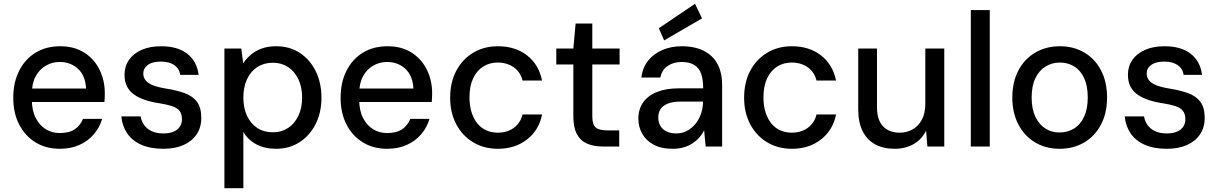

<svg xmlns="http://www.w3.org/2000/svg" viewBox="-20 -773 6428 1013"><path d="M295 12Q223 12 168 -21.5Q113 -55 81.5 -115.5Q50 -176 50 -257Q50 -338 81 -399.5Q112 -461 167.5 -495Q223 -529 297 -529Q372 -529 424.5 -495.5Q477 -462 505 -405.5Q533 -349 533 -281Q533 -271 532.5 -260Q532 -249 531 -235H124V-306H434Q431 -373 392 -409.5Q353 -446 295 -446Q256 -446 222.5 -427Q189 -408 168.5 -371Q148 -334 148 -278V-249Q148 -191 168 -151.5Q188 -112 221 -91.5Q254 -71 295 -71Q345 -71 374.5 -91Q404 -111 418 -146H519Q506 -101 475.5 -65Q445 -29 399.5 -8.5Q354 12 295 12Z M842 12Q773 12 725 -9.5Q677 -31 651 -69.5Q625 -108 620 -159H722Q726 -134 740 -114Q754 -94 779.5 -81.5Q805 -69 842 -69Q874 -69 896 -78.5Q918 -88 929 -105Q940 -122 940 -143Q940 -173 926.5 -189Q913 -205 886.5 -213.5Q860 -222 822 -228Q781 -234 747.5 -245Q714 -256 689 -273Q664 -290 650.5 -316Q637 -342 637 -379Q637 -423 660.5 -457Q684 -491 727.5 -510Q771 -529 830 -529Q917 -529 968 -489.5Q1019 -450 1028 -378H931Q926 -411 899.5 -429.5Q873 -448 829 -448Q784 -448 760 -430.5Q736 -413 736 -385Q736 -365 748 -349.5Q760 -334 786 -323.5Q812 -313 854 -306Q912 -297 954.5 -281.5Q997 -266 1019.5 -235.5Q1042 -205 1042 -151Q1042 -100 1017 -63.5Q992 -27 947.5 -7.5Q903 12 842 12Z M1164 220V-517H1253L1263 -439Q1279 -463 1302.5 -483.5Q1326 -504 1359.5 -516.5Q1393 -529 1437 -529Q1509 -529 1562.5 -493.5Q1616 -458 1646 -397Q1676 -336 1676 -257Q1676 -180 1645.5 -119Q1615 -58 1561 -23Q1507 12 1437 12Q1377 12 1332.5 -11.5Q1288 -35 1264 -77V220ZM1420 -75Q1465 -75 1499.5 -97.5Q1534 -120 1554 -161.5Q1574 -203 1574 -258Q1574 -314 1554 -355.5Q1534 -397 1499.5 -419.5Q1465 -442 1420 -442Q1373 -442 1338 -419.5Q1303 -397 1283.5 -355.5Q1264 -314 1264 -259Q1264 -203 1283.5 -161.5Q1303 -120 1338 -97.5Q1373 -75 1420 -75Z M2022 12Q1950 12 1895 -21.5Q1840 -55 1808.5 -115.5Q1777 -176 1777 -257Q1777 -338 1808 -399.5Q1839 -461 1894.5 -495Q1950 -529 2024 -529Q2099 -529 2151.5 -495.5Q2204 -462 2232 -405.5Q2260 -349 2260 -281Q2260 -271 2259.5 -260Q2259 -249 2258 -235H1851V-306H2161Q2158 -373 2119 -409.5Q2080 -446 2022 -446Q1983 -446 1949.5 -427Q1916 -408 1895.5 -371Q1875 -334 1875 -278V-249Q1875 -191 1895 -151.5Q1915 -112 1948 -91.5Q1981 -71 2022 -71Q2072 -71 2101.5 -91Q2131 -111 2145 -146H2246Q2233 -101 2202.5 -65Q2172 -29 2126.5 -8.5Q2081 12 2022 12Z M2607 12Q2534 12 2477 -22Q2420 -56 2387.5 -117Q2355 -178 2355 -257Q2355 -339 2387.5 -400Q2420 -461 2477 -495Q2534 -529 2607 -529Q2699 -529 2761 -480.5Q2823 -432 2840 -348H2737Q2726 -393 2690.5 -418Q2655 -443 2606 -443Q2563 -443 2529.5 -422Q2496 -401 2476.5 -360Q2457 -319 2457 -259Q2457 -214 2468.5 -179Q2480 -144 2499.5 -120.5Q2519 -97 2546.5 -85Q2574 -73 2606 -73Q2639 -73 2665.5 -84Q2692 -95 2711 -117Q2730 -139 2737 -169H2840Q2824 -87 2761 -37.5Q2698 12 2607 12Z M3160 0Q3113 0 3078 -15Q3043 -30 3024 -65Q3005 -100 3005 -160V-433H2915V-517H3005L3017 -649H3105V-517H3249V-433H3105V-159Q3105 -116 3123 -100.5Q3141 -85 3185 -85H3247V0Z M3529 12Q3468 12 3428 -10Q3388 -32 3368 -68Q3348 -104 3348 -147Q3348 -197 3373.5 -233Q3399 -269 3447 -288Q3495 -307 3562 -307H3690Q3690 -354 3679 -384.5Q3668 -415 3642.5 -430.5Q3617 -446 3576 -446Q3533 -446 3502.5 -425Q3472 -404 3464 -364H3364Q3370 -416 3399.5 -453Q3429 -490 3475.5 -509.5Q3522 -529 3576 -529Q3647 -529 3695 -504Q3743 -479 3766.5 -433.5Q3790 -388 3790 -325V0H3703L3695 -86Q3685 -65 3669.5 -47.5Q3654 -30 3633.5 -16.5Q3613 -3 3587 4.5Q3561 12 3529 12ZM3548 -69Q3579 -69 3604.5 -82.5Q3630 -96 3648.5 -118.5Q3667 -141 3677.5 -170Q3688 -199 3689 -231V-237H3571Q3529 -237 3502.5 -226Q3476 -215 3464.5 -196.5Q3453 -178 3453 -153Q3453 -128 3464 -109Q3475 -90 3496.5 -79.5Q3518 -69 3548 -69ZM3484 -560 3456 -624 3647 -753 3684 -676Z M4158 12Q4085 12 4028 -22Q3971 -56 3938.5 -117Q3906 -178 3906 -257Q3906 -339 3938.5 -400Q3971 -461 4028 -495Q4085 -529 4158 -529Q4250 -529 4312 -480.5Q4374 -432 4391 -348H4288Q4277 -393 4241.5 -418Q4206 -443 4157 -443Q4114 -443 4080.5 -422Q4047 -401 4027.5 -360Q4008 -319 4008 -259Q4008 -214 4019.5 -179Q4031 -144 4050.5 -120.5Q4070 -97 4097.5 -85Q4125 -73 4157 -73Q4190 -73 4216.5 -84Q4243 -95 4262 -117Q4281 -139 4288 -169H4391Q4375 -87 4312 -37.5Q4249 12 4158 12Z M4700 12Q4641 12 4598 -11Q4555 -34 4531.5 -80.5Q4508 -127 4508 -197V-517H4607V-208Q4607 -140 4639 -106.5Q4671 -73 4727 -73Q4765 -73 4795.5 -90.5Q4826 -108 4844 -142Q4862 -176 4862 -226V-517H4962V0H4873L4866 -84Q4845 -39 4801.5 -13.5Q4758 12 4700 12Z M5102 0V-720H5202V0Z M5570 12Q5498 12 5441.5 -21.5Q5385 -55 5353 -116.5Q5321 -178 5321 -258Q5321 -340 5353 -401Q5385 -462 5442 -495.5Q5499 -529 5572 -529Q5645 -529 5701.5 -495.5Q5758 -462 5789.5 -401Q5821 -340 5821 -258Q5821 -177 5789 -116Q5757 -55 5700.5 -21.5Q5644 12 5570 12ZM5570 -74Q5612 -74 5646 -94.5Q5680 -115 5699.5 -156.5Q5719 -198 5719 -259Q5719 -320 5700 -361Q5681 -402 5647.5 -422.5Q5614 -443 5572 -443Q5531 -443 5497 -422.5Q5463 -402 5443 -361Q5423 -320 5423 -258Q5423 -198 5443 -156.5Q5463 -115 5496 -94.5Q5529 -74 5570 -74Z M6136 12Q6067 12 6019 -9.5Q5971 -31 5945 -69.5Q5919 -108 5914 -159H6016Q6020 -134 6034 -114Q6048 -94 6073.5 -81.5Q6099 -69 6136 -69Q6168 -69 6190 -78.5Q6212 -88 6223 -105Q6234 -122 6234 -143Q6234 -173 6220.5 -189Q6207 -205 6180.5 -213.5Q6154 -222 6116 -228Q6075 -234 6041.5 -245Q6008 -256 5983 -273Q5958 -290 5944.5 -316Q5931 -342 5931 -379Q5931 -423 5954.5 -457Q5978 -491 6021.5 -510Q6065 -529 6124 -529Q6211 -529 6262 -489.5Q6313 -450 6322 -378H6225Q6220 -411 6193.5 -429.5Q6167 -448 6123 -448Q6078 -448 6054 -430.5Q6030 -413 6030 -385Q6030 -365 6042 -349.5Q6054 -334 6080 -323.5Q6106 -313 6148 -306Q6206 -297 6248.5 -281.5Q6291 -266 6313.5 -235.5Q6336 -205 6336 -151Q6336 -100 6311 -63.5Q6286 -27 6241.5 -7.5Q6197 12 6136 12Z"/></svg>

Font: DM Sans 11pt Medium
Style: Regular
Weight: 500
Version: Version 4.004;gftools[0.9.30]